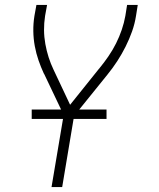

<svg xmlns="http://www.w3.org/2000/svg" viewBox="-20 -550 640 775"><path d="M188 205 237 -86 158 -252Q158 -252 158 -252Q158 -252 158 -252L157 -253Q145 -279 135.5 -306.5Q126 -334 120.5 -363.5Q115 -393 114.5 -424Q114 -455 119 -486L127 -530H170L162 -486Q153 -428 163 -372.5Q173 -317 196 -269L263 -127L380 -273Q380 -273 380.5 -273Q381 -273 381 -273V-274Q400 -297 417.5 -322.5Q435 -348 448.5 -375Q462 -402 471.5 -430Q481 -458 486 -486L493 -530H536L529 -486Q524 -454 513 -423Q502 -392 487 -362Q472 -332 453.5 -303.5Q435 -275 413 -248L279 -82L231 205ZM410 -70H108V-108H410Z"/></svg>

Font: Iosevka Curly XLtEx
Style: Italic
Weight: 200
Width: 7
Italic angle: -9°
Monospace: yes
Designer: Belleve Invis
Foundry: Belleve Invis
Version: Version 11.1.0; ttfautohint (v1.8.3)